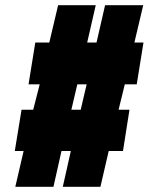

<svg xmlns="http://www.w3.org/2000/svg" viewBox="-20 -720 586 740"><path d="M90 -395 116 -556H170L204 -700H349L316 -556H352L385 -700H532L498 -556H533L507 -395H461L437 -297H479L454 -138H399L367 0H222L253 -138H217L186 0H39L71 -138H37L63 -297H108L133 -395ZM278 -395 255 -297H291L314 -395Z"/></svg>

Font: Georama Semi Condensed Black
Style: Italic
Weight: 900
Width: 4
Italic angle: -9°
Designer: Jean-Baptiste Levee
Foundry: Production Type
Version: Version 1.000